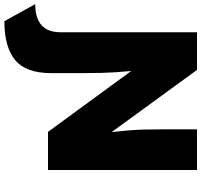

<svg xmlns="http://www.w3.org/2000/svg" viewBox="-98 -698 945 902"><g transform="rotate(90 375.0 -247.5)"><path d="M24 205 -56 60Q76 60 76 -59V-700H253L545 -299Q540 -343 537 -379.5Q534 -416 533 -456.5Q532 -497 532 -553V-700H723V0H544L258 -391Q262 -350 264 -316.5Q266 -283 267 -248.5Q268 -214 268 -169V-15Q268 104 206.5 154.5Q145 205 24 205Z"/></g></svg>

Font: Lexend ExtraBold
Style: Regular
Weight: 800
Designer: Bonnie Shaver-Troup, Thomas Jockin
Foundry: Lexend
Version: Version 1.007; ttfautohint (v1.8.3)